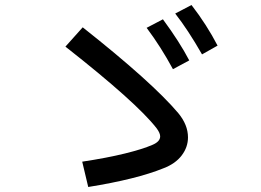

<svg xmlns="http://www.w3.org/2000/svg" viewBox="-20 -783 1040 766"><path d="M786 -566Q730 -664 679 -729L744 -763Q805 -684 848 -601ZM670 -507Q622 -596 565 -672L630 -706Q697 -615 735 -542ZM310 -674Q588 -454 691 -332Q730 -285 730 -235Q730 -196 705 -163Q680 -130 633 -112Q525 -68 332 -37L308 -138Q407 -153 478 -170.5Q549 -188 588 -205Q619 -218 619 -239Q619 -252 605 -271Q525 -374 241 -597Z"/></svg>

Font: IBM Plex Sans JP Medm
Style: Regular
Weight: 500
Designer: Mike Abbink; Paul van der Laan; Pieter van Rosmalen; Wujin Sim; Yejin Wi; Jinhee Kim; Boomi Park; Yona Kim; Kichan Ma
Foundry: Sandoll Inc.
Version: Version 1.002